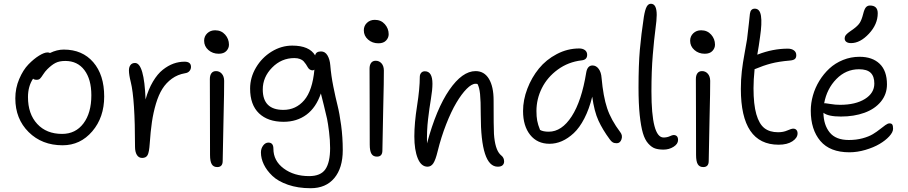

<svg xmlns="http://www.w3.org/2000/svg" viewBox="-20 -808 4800 1015"><path d="M311 -40Q201.7 -40 131.3 -109.9Q61 -179.7 61 -288.1Q61 -341.8 81.5 -390.1Q102.1 -438.5 130.6 -467.8Q159.2 -497.1 186.5 -513.9Q213.9 -530.8 231 -530.8Q239.7 -530.8 244.1 -527.8Q281.2 -545.9 316.9 -545.9Q415.5 -545.9 473.1 -479Q530.8 -412.1 530.8 -297.9Q530.8 -187.5 467.8 -113.8Q404.8 -40 311 -40ZM127.9 -294.9Q127.9 -205.6 176.8 -152.8Q225.6 -100.1 308.1 -100.1Q379.4 -100.1 421.1 -155.5Q462.9 -210.9 462.9 -304.2Q462.9 -388.7 426.3 -437.3Q389.6 -485.8 325.2 -485.8Q293.9 -485.8 273.4 -475.3Q252.9 -464.8 230 -441.9Q217.8 -429.7 208 -414.3Q198.2 -398.9 191.9 -392.6Q185.5 -386.2 173.8 -386.2Q160.6 -386.2 154.8 -392.1Q127.9 -351.6 127.9 -294.9Z M731.4 26.9Q713.4 26.9 703.6 11Q693.8 -4.9 693.8 -32.2Q693.8 -283.7 671.4 -374Q661.6 -412.6 661.6 -436Q661.6 -453.6 669.9 -464.4Q678.2 -475.1 693.8 -475.1Q742.2 -475.1 749.5 -282.2Q764.6 -336.4 788.6 -376.7Q812.5 -417 840.6 -439.2Q868.7 -461.4 897.2 -471.7Q925.8 -481.9 955.6 -481.9Q989.7 -481.9 989.7 -454.1Q989.7 -442.4 981.7 -432.6Q973.6 -422.9 958.5 -420.9Q918.9 -414.1 888.7 -392.1Q858.4 -370.1 838.4 -338.4Q818.4 -306.6 804.4 -259.8Q790.5 -212.9 783.2 -163.3Q775.9 -113.8 771.5 -48.8Q768.6 -3.9 760.5 11.5Q752.4 26.9 731.4 26.9Z M1136.2 -523.9Q1104 -523.9 1081.5 -543.7Q1059.1 -563.5 1059.1 -592.8Q1059.1 -616.2 1075.7 -632.1Q1092.3 -647.9 1117.2 -647.9Q1149.9 -647.9 1170.2 -625Q1190.4 -602.1 1190.4 -571.8Q1190.4 -553.2 1176.8 -538.6Q1163.1 -523.9 1136.2 -523.9ZM1128.4 75.2Q1108.4 75.2 1099.4 60.1Q1090.3 44.9 1090.3 11.2Q1090.3 -113.8 1089.8 -231Q1089.4 -348.1 1089.4 -390.1Q1089.4 -409.7 1097.7 -420.9Q1106 -432.1 1122.1 -432.1Q1140.1 -432.1 1152.3 -418.5Q1164.6 -404.8 1165 -380.9Q1165.5 -339.4 1161.4 -166.7Q1157.2 5.9 1157.2 43Q1157.2 75.2 1128.4 75.2Z M1622.1 187Q1555.2 187 1502.4 168.7Q1449.7 150.4 1419.7 121.6Q1389.6 92.8 1374.5 61Q1359.4 29.3 1359.4 -2Q1359.4 -22.9 1371.1 -38.6Q1382.8 -54.2 1398.9 -54.2Q1425.3 -54.2 1425.3 -22Q1425.3 42 1479.7 82.5Q1534.2 123 1614.3 123Q1675.3 123 1700.2 86.7Q1725.1 50.3 1725.1 -24.9Q1725.1 -66.9 1719.5 -111.6Q1713.9 -156.2 1709 -179.9Q1704.1 -203.6 1691.7 -252.7Q1679.2 -301.8 1676.3 -314Q1650.9 -239.3 1600.1 -201.7Q1549.3 -164.1 1479 -164.1Q1396 -164.1 1349.1 -209Q1302.2 -253.9 1302.2 -339.8Q1302.2 -398.4 1333.3 -450.9Q1364.3 -503.4 1415.8 -535.2Q1467.3 -566.9 1524.9 -566.9Q1615.2 -566.9 1646 -515.1Q1649.9 -536.1 1677.2 -536.1Q1698.7 -536.1 1711.2 -515.1Q1723.6 -494.1 1726.1 -462.9Q1730.5 -408.2 1742.2 -350.1Q1753.9 -292 1764.4 -250.5Q1774.9 -209 1783.4 -145.8Q1792 -82.5 1792 -14.2Q1792 80.1 1747.3 133.5Q1702.6 187 1622.1 187ZM1369.1 -335Q1369.1 -227.1 1478 -227.1Q1544.4 -227.1 1588.1 -278.1Q1631.8 -329.1 1642.1 -439.9Q1636.2 -436 1633.3 -436Q1624 -436 1617.2 -440.9Q1610.4 -445.8 1606.7 -452.9Q1603 -460 1597.2 -468.5Q1591.3 -477.1 1585 -484.1Q1578.6 -491.2 1565.9 -496.1Q1553.2 -501 1536.1 -501Q1467.8 -501 1418.5 -450.7Q1369.1 -400.4 1369.1 -335Z M1980.5 -579.1Q1948.2 -579.1 1925.8 -598.9Q1903.3 -618.7 1903.3 -647.9Q1903.3 -671.4 1919.9 -687.3Q1936.5 -703.1 1961.4 -703.1Q1994.1 -703.1 2014.4 -680.2Q2034.7 -657.2 2034.7 -627Q2034.7 -608.4 2021 -593.8Q2007.3 -579.1 1980.5 -579.1ZM1972.7 20Q1952.6 20 1943.6 4.9Q1934.6 -10.3 1934.6 -43.9Q1934.6 -168.9 1934.1 -285.9Q1933.6 -402.8 1933.6 -444.8Q1933.6 -464.4 1941.9 -475.6Q1950.2 -486.8 1966.3 -486.8Q1984.4 -486.8 1996.6 -473.4Q2008.8 -460 2009.3 -436Q2009.8 -394.5 2005.6 -221.9Q2001.5 -49.3 2001.5 -12.2Q2001.5 20 1972.7 20Z M2611.3 73.2Q2521.5 73.2 2521.5 -201.2Q2521.5 -276.4 2517.8 -311Q2514.2 -345.7 2504.4 -363.8Q2500 -365.2 2494.1 -365.2Q2473.6 -365.2 2446.8 -338.1Q2419.9 -311 2392.6 -264.9Q2365.2 -218.8 2338.6 -150.9Q2312 -83 2293.5 -7.8Q2282.7 37.1 2270.8 55.2Q2258.8 73.2 2240.2 73.2Q2206.5 73.2 2188.5 29.1Q2170.4 -15.1 2170.4 -86.9Q2170.4 -157.2 2184.8 -248.5Q2199.2 -339.8 2199.2 -400.9Q2199.2 -414.1 2206.3 -422.6Q2213.4 -431.2 2226.1 -431.2Q2266.1 -431.2 2266.1 -365.2Q2266.1 -333 2258.1 -285.4Q2250 -237.8 2242.9 -177.5Q2235.8 -117.2 2237.3 -49.8Q2286.6 -232.9 2355.2 -332.5Q2423.8 -432.1 2494.1 -432.1Q2540 -432.1 2564.7 -391.1Q2589.4 -350.1 2589.4 -277.8Q2589.4 -131.8 2591.3 -100.1Q2596.7 -20 2624 8.3Q2627 11.7 2630.4 14.2Q2645 25.9 2645 45.9Q2645 57.6 2637 65.4Q2628.9 73.2 2611.3 73.2Z M2885.3 -47.9Q2820.3 -47.9 2782.7 -95Q2745.1 -142.1 2745.1 -221.2Q2745.1 -279.8 2767.8 -339.1Q2790.5 -398.4 2828.9 -445.6Q2867.2 -492.7 2923.6 -522.2Q2980 -551.8 3042 -551.8Q3060.5 -551.8 3072.3 -543Q3084 -534.2 3084 -518.1Q3084 -491.7 3054.2 -488.8Q2983.9 -480.5 2928.7 -440.2Q2873.5 -399.9 2844.7 -342.3Q2815.9 -284.7 2815.9 -221.2Q2815.9 -191.9 2819.8 -170.4Q2823.7 -148.9 2835 -121.1Q2851.6 -111.8 2880.9 -111.8Q2949.7 -111.8 3002.2 -192.9Q3054.7 -273.9 3079.1 -424.8Q3085.4 -461.9 3112.3 -461.9Q3131.8 -461.9 3145 -443.8Q3158.2 -425.8 3160.2 -396Q3168.9 -298.3 3189.5 -236.3Q3210 -174.3 3259.3 -108.9Q3272.5 -91.8 3265.4 -71.3Q3258.3 -50.8 3240.2 -50.8Q3227.1 -50.8 3219 -55.7Q3210.9 -60.5 3203.1 -71.8Q3166 -122.1 3143.8 -170.2Q3121.6 -218.3 3110.8 -296.9Q3094.7 -231.4 3069.1 -181.9Q3043.5 -132.3 3012.9 -104Q2982.4 -75.7 2950.4 -61.8Q2918.5 -47.9 2885.3 -47.9Z M3487.8 -17.1Q3461.4 -17.1 3443.1 -23.2Q3424.8 -29.3 3407 -49.1Q3389.2 -68.8 3378.7 -104.2Q3368.2 -139.6 3361.8 -200Q3355.5 -260.3 3355.5 -345.2Q3355.5 -463.9 3362.5 -544.7Q3369.6 -625.5 3383.8 -719.2Q3390.1 -757.3 3398.7 -772.7Q3407.2 -788.1 3420.9 -788.1Q3451.7 -788.1 3451.7 -729Q3451.7 -703.1 3444.8 -652.6Q3438 -602.1 3430.9 -517.6Q3423.8 -433.1 3423.8 -325.2Q3423.8 -81.1 3487.8 -81.1Q3505.9 -81.1 3520.3 -87.6Q3534.7 -94.2 3540.5 -94.2Q3564.5 -94.2 3564.5 -67.9Q3564.5 -46.9 3540.8 -32Q3517.1 -17.1 3487.8 -17.1Z M3705.6 -523.9Q3673.3 -523.9 3650.9 -543.7Q3628.4 -563.5 3628.4 -592.8Q3628.4 -616.2 3645 -632.1Q3661.6 -647.9 3686.5 -647.9Q3719.2 -647.9 3739.5 -625Q3759.8 -602.1 3759.8 -571.8Q3759.8 -553.2 3746.1 -538.6Q3732.4 -523.9 3705.6 -523.9ZM3697.8 75.2Q3677.7 75.2 3668.7 60.1Q3659.7 44.9 3659.7 11.2Q3659.7 -113.8 3659.2 -231Q3658.7 -348.1 3658.7 -390.1Q3658.7 -409.7 3667 -420.9Q3675.3 -432.1 3691.4 -432.1Q3709.5 -432.1 3721.7 -418.5Q3733.9 -404.8 3734.4 -380.9Q3734.9 -339.4 3730.7 -166.7Q3726.6 5.9 3726.6 43Q3726.6 75.2 3697.8 75.2Z M4096.2 -43Q3896.5 -43 3896.5 -337.9Q3896.5 -387.2 3901.6 -431.4Q3906.7 -475.6 3916.5 -527.8Q3926.3 -580.1 3929.2 -600.1Q3934.1 -638.7 3939 -684.6Q3943.8 -730.5 3944.3 -734.9Q3947.8 -762.2 3970.2 -762.2Q3997.1 -762.2 4002.9 -723.9Q4008.8 -685.5 3998 -612.8Q3991.7 -564.9 3983.4 -519L3986.3 -520Q4065.9 -550.8 4145 -550.8Q4164.6 -550.8 4177 -541.7Q4189.5 -532.7 4189.5 -516.1Q4189.5 -502 4181.4 -495.6Q4173.3 -489.3 4154.3 -487.8Q4096.7 -482.9 4055.9 -472.2Q4015.1 -461.4 3971.2 -442.9H3969.2Q3963.4 -385.3 3963.4 -341.8Q3963.4 -255.9 3978.3 -204.1Q3993.2 -152.3 4021 -130.6Q4048.8 -108.9 4093.3 -108.9Q4121.1 -108.9 4142.3 -118.4Q4163.6 -127.9 4173.3 -127.9Q4184.1 -127.9 4190.2 -121.1Q4196.3 -114.3 4196.3 -103Q4196.3 -79.1 4168.9 -61Q4141.6 -43 4096.2 -43Z M4479 -580.1Q4462.9 -580.1 4454.1 -586.7Q4445.3 -593.3 4445.3 -605Q4445.3 -608.4 4446.3 -611.8Q4447.3 -615.2 4448.2 -617.7Q4449.2 -620.1 4452.1 -623.3Q4455.1 -626.5 4456.8 -628.4Q4458.5 -630.4 4463.1 -634Q4467.8 -637.7 4470.5 -639.6Q4473.1 -641.6 4479.5 -646Q4485.8 -650.4 4489.3 -652.8Q4515.1 -671.4 4525.1 -687.3Q4535.2 -703.1 4543 -733.9Q4549.3 -759.8 4557.6 -769.3Q4565.9 -778.8 4579.1 -778.8Q4620.1 -778.8 4620.1 -737.8Q4620.1 -679.7 4573.7 -629.9Q4527.3 -580.1 4479 -580.1ZM4470.2 -2.9Q4367.7 -2.9 4316.9 -62.7Q4266.1 -122.6 4266.1 -223.1Q4266.1 -263.2 4277.6 -303.7Q4289.1 -344.2 4311.5 -380.9Q4334 -417.5 4364.5 -445.8Q4395 -474.1 4436.5 -491Q4478 -507.8 4523.9 -507.8Q4591.8 -507.8 4630.4 -470.7Q4668.9 -433.6 4668.9 -361.8Q4668.9 -310.1 4637 -271Q4605 -231.9 4550 -211.9Q4495.1 -191.9 4425.3 -191.9Q4357.9 -191.9 4333 -211.9Q4334 -147.5 4366.2 -107.7Q4398.4 -67.9 4467.3 -67.9Q4506.8 -67.9 4540 -76.9Q4573.2 -85.9 4594.5 -98.9Q4615.7 -111.8 4631.8 -124.8Q4647.9 -137.7 4660.6 -146.7Q4673.3 -155.8 4682.1 -155.8Q4693.4 -155.8 4697.3 -149.2Q4701.2 -142.6 4701.2 -127Q4701.2 -109.4 4681.2 -87.4Q4661.1 -65.4 4629.6 -46.9Q4598.1 -28.3 4554.9 -15.6Q4511.7 -2.9 4470.2 -2.9ZM4343.3 -262.2Q4347.2 -262.2 4371.3 -258.1Q4395.5 -253.9 4420.9 -253.9Q4502.9 -253.9 4552.5 -284.9Q4602.1 -315.9 4602.1 -366.2Q4602.1 -404.3 4582.8 -423.1Q4563.5 -441.9 4521 -441.9Q4452.1 -441.9 4401.6 -390.4Q4351.1 -338.9 4336.9 -262.2Z"/></svg>

Font: Shantell Sans Bouncy
Style: Regular
Weight: 300
Designer: Stephen Nixon, Anya Danilova, Shantell Martin
Foundry: Arrow Type
Version: Version 1.006;[9816181b4]